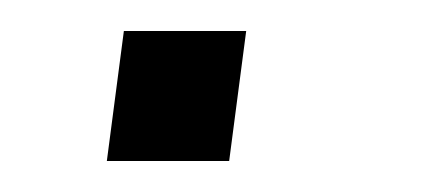

<svg xmlns="http://www.w3.org/2000/svg" viewBox="-20 -104 283 124"><path d="M49 0 60 -84H139L128 0Z"/></svg>

Font: Chivo Medium ExtraLight
Style: Italic
Weight: 250
Italic angle: -8.05°
Version: Version 2.002